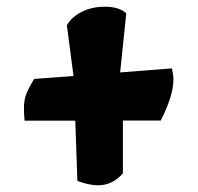

<svg xmlns="http://www.w3.org/2000/svg" viewBox="-20 -570 597 579"><path d="M83 -332 201.7 -340.8 181.6 -494.1Q198.2 -521 228.8 -535.4Q259.3 -549.8 295.9 -549.8Q339.4 -549.8 360.8 -529.8L342.3 -351.6L498.5 -363.8Q502.9 -344.7 502.9 -330.1Q502.9 -281.7 464.8 -206.5H350.6V-47.4Q319.3 -11.2 275.9 -11.2Q262.7 -11.2 246.1 -14.6Q229.5 -18.1 213.4 -24.4L207 -206.1H54.2Q52.2 -223.6 52.2 -243.2Q52.2 -268.6 59.1 -286.1Q65.9 -303.7 83 -332Z"/></svg>

Font: Kavoon
Style: Regular
Weight: 400
Designer: Viktoriya Grabowska
Foundry: Viktoriya Grabowska
Version: Version 1.004; ttfautohint (v1.4.1)